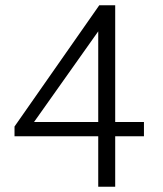

<svg xmlns="http://www.w3.org/2000/svg" viewBox="-20 -710 620 730"><path d="M353.5 0V-191.9H35.2V-229L357.4 -689.9H418V-246.1H527.3V-191.9H418V0ZM109.4 -246.1H353.5V-590.8Z"/></svg>

Font: Acari Sans Light
Style: Regular
Weight: 300
Designer: Alfredo Marco Pradil and Stefan Peev
Foundry: Hanken Design Co.
Version: Version 1.045;January 11, 2019;FontCreator 11.5.0.2425 64-bi